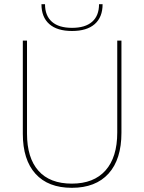

<svg xmlns="http://www.w3.org/2000/svg" viewBox="-20 -891 689 917"><path d="M89 -252V-697H109V-253Q109 -137 163.5 -75.5Q218 -14 323 -14Q428 -14 484 -77Q540 -140 540 -258V-697H560V-257Q560 -130 498.5 -62Q437 6 323 6Q210 6 149.5 -61Q89 -128 89 -252ZM178 -871H195Q195 -816 228 -787Q261 -758 324 -758Q387 -758 420 -787Q453 -816 453 -871H470Q470 -809 432.5 -776Q395 -743 324 -743Q253 -743 215.5 -776Q178 -809 178 -871Z"/></svg>

Font: Hanken Grotesk Thin
Style: Regular
Weight: 100
Designer: Alfredo Marco Pradil
Foundry: Hanken Design Co.
Version: Version 3.014